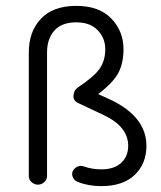

<svg xmlns="http://www.w3.org/2000/svg" viewBox="-20 -616 548 653"><path d="M325 17Q281 17 245 3Q234 -1 228.5 -12Q223 -23 227 -33Q232 -44 243 -49Q254 -54 265 -50Q293 -40 325 -40Q368 -40 392 -62Q416 -84 416 -120Q416 -185 334 -224L247 -265Q225 -275 231 -297Q233 -310 244 -318Q300 -355 319 -382.5Q338 -410 338 -449Q338 -487 311.5 -514Q285 -541 236 -540Q188 -539 164 -511Q140 -483 140 -438V-17Q140 -5 130.5 3.5Q121 12 109 12Q97 12 87.5 3.5Q78 -5 78 -17V-438Q78 -508 118.5 -551.5Q159 -595 236 -596Q316 -597 358 -553.5Q400 -510 400 -449Q400 -402 383 -369Q366 -336 314 -296L360 -275Q478 -217 478 -120Q478 -59 438 -21Q398 17 325 17Z"/></svg>

Font: Hoogli Medium
Style: Regular
Weight: 500
Designer: Anand Singh Naorem
Foundry: Brand New Type
Version: Version 1.00 b007